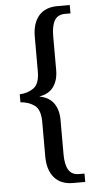

<svg xmlns="http://www.w3.org/2000/svg" viewBox="-60 -796 486 960"><g transform="rotate(-5 183.5 -316.0)"><path d="M267 128Q205 128 172.5 89.5Q140 51 140 -16V-189Q140 -251 111 -272.5Q82 -294 40 -297V-337Q82 -339 111 -360.5Q140 -382 140 -443V-617Q140 -685 172.5 -722.5Q205 -760 267 -760H328V-718H301Q264 -718 248 -691Q232 -664 232 -612V-441Q232 -392 209 -359Q186 -326 138 -318V-317Q186 -308 209 -275Q232 -242 232 -192V-19Q232 32 248 59Q264 86 301 86H328V128Z"/></g></svg>

Font: Noto Serif Hebrew Condensed
Style: Regular
Weight: 400
Width: 3
Designer: Monotype Design Team
Foundry: Monotype Imaging Inc.
Version: Version 2.004; ttfautohint (v1.8.4.7-5d5b)